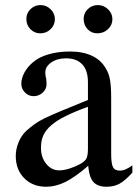

<svg xmlns="http://www.w3.org/2000/svg" viewBox="-20 -712 535 743"><path d="M492.2 -43.9Q463.9 -12.7 442.4 -1Q420.9 10.7 392.6 10.7Q358.4 10.7 341.8 -7.3Q325.2 -25.4 321.3 -70.3Q270.5 -26.4 232.9 -7.8Q195.3 10.7 159.2 10.7Q106.4 10.7 73.7 -22.5Q41 -55.7 41 -108.4Q41 -134.8 51.8 -161.1Q62.5 -187.5 81.1 -205.1Q98.6 -220.7 114.3 -231.9Q129.9 -243.2 153.8 -254.9Q177.7 -266.6 216.8 -282.7Q255.9 -298.8 320.3 -325.2V-393.6Q320.3 -439.5 298.3 -462.9Q276.4 -486.3 235.4 -486.3Q201.2 -486.3 178.2 -470.2Q155.3 -454.1 155.3 -431.6Q155.3 -418 159.2 -405.3Q159.2 -398.4 159.7 -394.5Q160.2 -390.6 160.2 -386.7Q160.2 -367.2 145 -353.5Q129.9 -339.8 110.4 -339.8Q90.8 -339.8 76.7 -354Q62.5 -368.2 62.5 -387.7Q62.5 -409.2 74.7 -431.6Q86.9 -454.1 108.4 -471.7Q130.9 -491.2 168.5 -502Q206.1 -512.7 250 -512.7Q300.8 -512.7 335.9 -496.1Q371.1 -479.5 388.7 -448.2Q401.4 -428.7 405.8 -402.8Q410.2 -377 410.2 -333V-117.2Q410.2 -80.1 417 -65.9Q423.8 -51.8 443.4 -51.8Q465.8 -51.8 492.2 -72.3ZM320.3 -298.8Q269.5 -280.3 234.9 -263.2Q200.2 -246.1 178.7 -227.5Q157.2 -209 147.9 -188.5Q138.7 -168 138.7 -143.6V-138.7Q138.7 -102.5 159.2 -77.6Q179.7 -52.7 209 -52.7Q226.6 -52.7 248.5 -59.6Q270.5 -66.4 290 -77.1Q309.6 -87.9 314.9 -99.6Q320.3 -111.3 320.3 -136.7ZM136.7 -692.4Q159.2 -692.4 175.8 -676.3Q192.4 -660.2 192.4 -637.7Q192.4 -615.2 175.8 -599.1Q159.2 -583 135.7 -583Q113.3 -583 97.7 -599.1Q82 -615.2 82 -638.7Q82 -661.1 98.1 -676.8Q114.3 -692.4 136.7 -692.4ZM358.4 -692.4Q380.9 -692.4 397.9 -676.3Q415 -660.2 415 -637.7Q415 -615.2 397.9 -599.1Q380.9 -583 356.4 -583Q334 -583 318.8 -599.1Q303.7 -615.2 303.7 -638.7Q303.7 -661.1 319.8 -676.8Q335.9 -692.4 358.4 -692.4Z"/></svg>

Font: Jomolhari
Style: Regular
Weight: 400
Designer: Christopher J. Fynn
Foundry: Christopher  J.  Fynn (Karma Drubgy¸ Tenzin).
Version: Version alpha 0.003c 2006